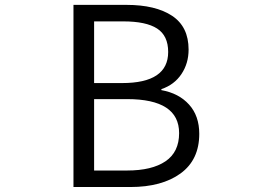

<svg xmlns="http://www.w3.org/2000/svg" viewBox="-20 -752 1040 772"><path d="M275.4 0V-732.4H488.3Q605.5 -732.4 671.9 -688.5Q738.3 -644.5 738.3 -552.7Q738.3 -497.1 709.5 -454.1Q680.7 -411.1 628.9 -393.6V-389.6Q699.2 -377 740.2 -331.5Q781.2 -286.1 781.2 -213.9Q781.2 -109.4 706.1 -54.7Q630.9 0 503.9 0ZM358.4 -418H470.7Q656.2 -418 656.2 -543Q656.2 -608.4 611.8 -637.2Q567.4 -666 475.6 -666H358.4ZM358.4 -66.4H491.2Q590.8 -66.4 645.5 -103.5Q700.2 -140.6 700.2 -216.8Q700.2 -353.5 491.2 -353.5H358.4Z"/></svg>

Font: Gen Shin Gothic Monospace Normal
Style: Regular
Weight: 350
Designer: [Source Han Sans]
Ryoko NISHIZUKA  (kana & ideographs); Paul D. Hunt (Latin, Greek & Cyrillic); Wenlong ZHANG  (bopomofo
Version: Version 1.002.20150607